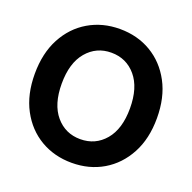

<svg xmlns="http://www.w3.org/2000/svg" viewBox="-132 -870 1011 1013"><g transform="rotate(20 374.0 -363.5)"><path d="M373.5 11.7Q275.9 11.7 198.2 -33.9Q120.6 -79.6 75.7 -163.8Q30.8 -248 30.8 -363.3Q30.8 -479.5 75.7 -563.7Q120.6 -647.9 198.2 -693.6Q275.9 -739.3 373.5 -739.3Q471.7 -739.3 549.1 -693.6Q626.5 -647.9 671.6 -563.7Q716.8 -479.5 716.8 -363.3Q716.8 -247.6 671.6 -163.6Q626.5 -79.6 549.1 -33.9Q471.7 11.7 373.5 11.7ZM373.5 -121.1Q458 -121.1 511.7 -184.3Q565.4 -247.6 565.4 -363.3Q565.4 -479.5 511.7 -543Q458 -606.4 373.5 -606.4Q289.6 -606.4 235.8 -543Q182.1 -479.5 182.1 -363.3Q182.1 -247.6 235.8 -184.3Q289.6 -121.1 373.5 -121.1Z"/></g></svg>

Font: Inter Display
Style: Bold
Weight: 700
Designer: Rasmus Andersson
Foundry: rsms
Version: Version 4.001;git-9221beed3